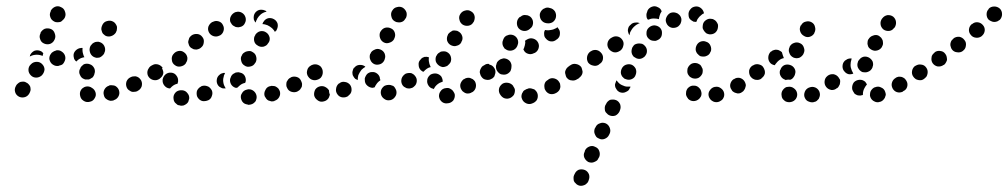

<svg xmlns="http://www.w3.org/2000/svg" viewBox="-20 -310 3261 621"><path d="M271 19Q281 17 286 8Q292 -1 289 -11Q286 -21 277 -26Q277 -26 277 -26Q273 -29 268 -30Q263 -31 258 -30Q253 -29 249 -26Q245 -24 242 -19Q237 -11 239 -1Q241 10 249 15Q251 16 252 17Q261 22 271 19ZM363 2Q368 -7 365 -17Q364 -21 361 -25Q358 -29 353 -32Q349 -34 344 -34Q339 -35 334 -34L333 -33Q323 -30 318 -21Q313 -12 316 -2Q317 3 320 7Q323 10 328 13Q332 15 337 16Q342 16 347 15L348 14Q358 11 363 2ZM79 -19Q79 -24 78 -29Q76 -34 73 -37Q70 -41 65 -43Q61 -46 56 -46Q51 -46 46 -45Q41 -43 38 -40Q34 -37 32 -33L31 -31Q26 -22 29 -12Q32 -2 42 3Q51 7 61 4Q70 1 75 -8L76 -10Q78 -14 79 -19ZM438 -30Q441 -40 437 -49Q435 -53 431 -57Q428 -60 423 -62Q418 -64 413 -63Q408 -63 404 -61L402 -60Q393 -56 389 -46Q386 -36 390 -27Q392 -22 396 -19Q400 -16 404 -14Q409 -12 414 -13Q419 -13 424 -15L425 -16Q434 -20 438 -30ZM504 -63Q507 -67 508 -72Q509 -77 507 -82Q506 -86 504 -90Q498 -99 488 -101Q477 -103 469 -97L467 -96Q463 -93 461 -89Q458 -85 457 -80Q456 -75 457 -70Q458 -65 461 -61Q467 -53 477 -51Q487 -49 496 -55L497 -56Q501 -59 504 -63ZM239 -67Q234 -76 238 -86L239 -87Q240 -92 244 -96Q247 -99 251 -102Q256 -104 261 -104Q266 -104 271 -102Q280 -99 285 -89Q289 -80 285 -70V-69Q283 -64 280 -60Q276 -57 272 -55Q271 -54 270 -54Q268 -53 267 -53Q262 -53 257 -53Q256 -53 255 -53Q254 -53 253 -54Q243 -57 239 -67ZM124 -85Q124 -95 116 -103Q109 -110 99 -110Q88 -110 81 -103L80 -102Q72 -95 72 -84Q72 -74 80 -66Q87 -59 97 -59Q107 -59 115 -66L116 -67Q123 -75 124 -85ZM181 -101Q185 -104 187 -108Q190 -113 191 -118Q192 -122 191 -127Q189 -137 180 -143Q172 -149 161 -147L160 -146Q155 -145 151 -142Q147 -140 144 -135Q141 -131 140 -126Q139 -121 140 -117Q143 -106 151 -101Q160 -95 170 -97L172 -98Q177 -99 181 -101ZM221 -142Q227 -151 237 -154H238Q241 -155 243 -155Q245 -155 247 -155Q247 -154 247 -154Q246 -144 249 -135Q250 -130 253 -125Q247 -124 242 -122Q233 -118 227 -111Q224 -113 222 -116Q219 -120 219 -123Q216 -134 221 -142ZM271 -141Q274 -131 283 -126Q287 -124 292 -123Q297 -123 302 -124Q307 -126 310 -129Q314 -132 317 -137V-138Q322 -147 319 -157Q316 -167 307 -172Q303 -174 298 -175Q293 -175 288 -174Q283 -172 279 -169Q276 -166 273 -162L272 -160Q268 -151 271 -141ZM99 -133Q89 -133 80 -129Q78 -128 76 -127Q76 -128 77 -129Q77 -130 77 -131L78 -133Q83 -142 92 -146Q102 -149 111 -145Q114 -144 116 -142Q118 -140 120 -138Q119 -134 118 -130Q118 -129 118 -129Q118 -129 118 -129Q109 -133 99 -133ZM110 -183Q113 -173 123 -169Q132 -165 142 -168Q152 -172 156 -181L157 -183Q161 -192 157 -202Q154 -212 145 -216Q135 -220 125 -217Q116 -213 111 -204V-202Q106 -193 110 -183ZM308 -220Q307 -215 309 -210Q310 -205 313 -201Q316 -198 320 -195Q329 -190 339 -193Q349 -196 355 -205V-206Q358 -210 358 -215Q359 -220 358 -225Q356 -230 353 -234Q350 -238 346 -240Q337 -245 327 -242Q317 -240 312 -231L311 -229Q309 -225 308 -220ZM143 -254Q146 -245 156 -240Q160 -238 165 -238Q170 -238 175 -239Q180 -241 183 -245Q187 -248 189 -252L190 -254Q194 -263 190 -273Q187 -283 177 -287Q168 -292 158 -288Q149 -284 144 -275V-273Q139 -264 143 -254Z M574 31Q579 29 583 26Q587 23 589 19Q591 14 592 9Q593 -1 586 -9Q580 -17 570 -18H569Q558 -19 550 -13Q542 -6 541 4Q541 9 542 14Q543 18 546 22Q550 26 554 29Q558 31 563 31L564 32Q569 32 574 31ZM791 28Q796 27 800 24Q804 21 807 17Q809 12 810 7Q811 -3 805 -11Q799 -19 789 -21H788Q783 -22 778 -20Q773 -19 769 -16Q765 -13 763 -9Q760 -5 759 0Q758 10 764 19Q770 27 781 28L782 29Q787 29 791 28ZM883 4Q888 -5 885 -15Q883 -20 880 -24Q877 -27 872 -30Q868 -32 863 -32Q858 -33 853 -31H852Q842 -28 838 -18Q833 -9 836 1Q838 5 841 9Q844 13 848 15Q853 17 858 18Q863 18 867 17L868 16Q878 13 883 4ZM665 1Q669 -9 665 -18Q662 -23 659 -26Q655 -30 651 -31Q646 -33 641 -33Q636 -33 631 -31L630 -30Q626 -28 623 -25Q619 -21 617 -16Q616 -12 616 -7Q616 -2 618 3Q620 7 624 11Q627 14 632 16Q637 18 642 17Q647 17 651 15H652Q662 11 665 1ZM951 -21Q954 -25 956 -29Q957 -34 957 -39Q956 -44 954 -48Q950 -58 940 -61Q930 -64 921 -60L920 -59Q915 -57 912 -53Q909 -49 907 -45Q906 -40 906 -35Q906 -30 909 -25Q913 -16 923 -13Q933 -10 942 -14L943 -15Q948 -17 951 -21ZM708 -74Q703 -75 699 -73Q694 -72 691 -69L690 -68Q682 -62 681 -51Q680 -41 686 -33Q689 -29 694 -27Q698 -24 703 -24Q705 -24 706 -24Q708 -24 710 -24Q709 -26 708 -28Q703 -36 702 -46Q701 -55 704 -64V-65Q706 -70 708 -74ZM511 -34Q505 -42 506 -52V-53Q508 -63 516 -70Q524 -76 534 -75Q545 -74 551 -65Q557 -57 556 -47V-46Q556 -44 555 -43Q555 -41 554 -39Q554 -39 553 -39Q544 -37 536 -30Q533 -27 530 -24Q529 -24 529 -24Q528 -24 528 -24Q518 -25 511 -34ZM727 -38Q722 -48 725 -57L726 -59Q727 -63 730 -67Q733 -71 738 -73Q742 -76 747 -76Q752 -77 757 -75Q767 -73 772 -64Q777 -54 774 -44L773 -43Q773 -43 773 -43Q773 -43 773 -42Q763 -40 756 -34Q751 -30 747 -26Q746 -26 744 -26Q743 -26 742 -26Q732 -29 727 -38ZM1019 -63Q1022 -67 1023 -72Q1024 -77 1023 -82Q1022 -87 1019 -91Q1013 -99 1003 -101Q992 -103 984 -97L983 -96Q979 -94 976 -89Q974 -85 973 -80Q972 -75 973 -71Q974 -66 977 -62Q983 -53 993 -51Q1003 -49 1012 -55V-56Q1017 -59 1019 -63ZM490 -73Q494 -82 502 -88Q504 -89 506 -91Q506 -91 506 -91Q506 -92 505 -92Q499 -100 489 -102Q479 -104 471 -98H470Q461 -92 459 -81Q458 -71 463 -63Q467 -58 472 -55Q478 -52 484 -52Q484 -53 484 -55V-56Q485 -65 490 -73ZM760 -114Q762 -103 771 -98Q779 -92 790 -95Q800 -97 805 -106L806 -107Q811 -115 809 -125Q807 -136 798 -141Q794 -144 789 -145Q784 -145 779 -144Q774 -143 770 -140Q766 -138 763 -133V-132Q757 -124 760 -114ZM536 -115Q537 -105 546 -99Q554 -93 564 -95Q575 -97 581 -105V-106Q587 -114 586 -124Q584 -135 575 -141Q567 -147 557 -145Q547 -143 541 -135L540 -134Q534 -126 536 -115ZM592 -187Q590 -182 589 -177Q588 -173 590 -168Q591 -163 594 -159Q597 -155 602 -153Q606 -150 611 -150Q616 -149 621 -151Q625 -152 629 -155L630 -156Q638 -162 639 -172Q641 -183 634 -191Q628 -199 618 -200Q607 -201 599 -195L598 -194Q594 -191 592 -187ZM802 -178Q804 -168 813 -163Q817 -160 822 -159Q827 -158 832 -159Q836 -160 841 -163Q845 -166 847 -170L848 -171Q854 -179 852 -189Q849 -200 841 -205Q837 -208 832 -209Q827 -210 822 -209Q817 -208 813 -205Q809 -202 806 -198V-197Q800 -189 802 -178ZM654 -224Q651 -214 656 -205Q661 -196 671 -193Q681 -190 690 -195H691Q700 -200 703 -210Q706 -220 701 -229Q697 -238 687 -241Q677 -244 668 -239H667Q658 -234 654 -224ZM831 -238 832 -239Q837 -248 847 -251Q857 -253 866 -248Q875 -243 878 -233Q880 -223 875 -214V-213Q874 -211 872 -210Q871 -208 869 -207Q868 -209 866 -212Q861 -219 853 -224Q846 -229 837 -231Q833 -232 829 -232Q829 -234 830 -235Q831 -237 831 -238ZM727 -258Q722 -249 725 -239Q727 -235 730 -231Q733 -227 738 -225Q742 -222 747 -222Q752 -221 757 -223H758Q768 -226 772 -235Q777 -244 774 -254Q771 -264 762 -269Q753 -274 743 -271H742Q732 -267 727 -258ZM812 -275Q820 -280 830 -278H831Q834 -277 837 -276Q840 -275 842 -273Q842 -273 841 -272Q832 -270 824 -264Q817 -258 812 -250V-249Q808 -243 807 -237Q803 -241 801 -247Q800 -253 801 -259Q803 -269 812 -275Z M1446 15Q1452 6 1451 -4Q1450 -9 1447 -13Q1445 -17 1441 -20Q1437 -23 1432 -25Q1427 -26 1422 -25Q1411 -24 1405 -15Q1399 -7 1400 3Q1401 8 1403 12Q1406 17 1410 20Q1414 23 1419 24Q1423 25 1428 24H1429Q1439 23 1446 15ZM1027 18Q1017 21 1008 15Q1008 15 1007 14Q998 8 996 -2Q995 -12 1000 -21Q1006 -29 1016 -31Q1026 -33 1035 -27Q1035 -27 1035 -27Q1038 -25 1040 -23Q1042 -20 1044 -18Q1044 -12 1046 -6Q1046 -5 1047 -4Q1046 -1 1045 2Q1044 5 1043 7Q1037 16 1027 18ZM1258 3Q1264 -5 1262 -16Q1261 -20 1258 -25Q1256 -29 1252 -32Q1247 -34 1243 -35Q1238 -36 1233 -35H1232Q1227 -34 1223 -32Q1219 -29 1216 -25Q1213 -21 1212 -16Q1211 -11 1212 -6Q1214 4 1223 10Q1231 16 1241 14H1242Q1252 12 1258 3ZM1117 -17Q1118 -28 1112 -36Q1105 -44 1095 -45Q1085 -47 1077 -40H1076Q1068 -33 1067 -23Q1065 -13 1072 -4Q1078 4 1088 5Q1099 6 1107 0V-1Q1116 -7 1117 -17ZM1519 -28Q1521 -38 1516 -47Q1513 -51 1509 -54Q1505 -56 1500 -58Q1495 -59 1490 -58Q1485 -57 1481 -54H1480Q1472 -48 1469 -38Q1467 -28 1473 -19Q1475 -15 1480 -12Q1484 -9 1488 -8Q1493 -7 1498 -8Q1503 -9 1507 -12H1508Q1517 -18 1519 -28ZM1366 -33Q1360 -42 1362 -52V-53Q1363 -58 1366 -62Q1369 -66 1373 -69Q1377 -71 1382 -72Q1387 -73 1392 -72Q1401 -70 1407 -63Q1412 -55 1412 -46Q1406 -44 1402 -42Q1393 -37 1387 -29Q1385 -26 1383 -22Q1383 -22 1382 -22Q1382 -23 1381 -23Q1371 -25 1366 -33ZM1328 -47Q1329 -57 1322 -65Q1319 -69 1315 -71Q1311 -74 1306 -74Q1301 -74 1296 -73Q1291 -72 1287 -68Q1279 -61 1278 -51Q1277 -41 1283 -33Q1286 -29 1291 -27Q1295 -24 1300 -24Q1305 -23 1310 -25Q1315 -26 1318 -29L1319 -30Q1327 -36 1328 -47ZM1168 -33Q1160 -40 1160 -50V-51Q1159 -56 1161 -60Q1163 -65 1166 -69Q1169 -73 1174 -75Q1178 -77 1183 -77Q1193 -78 1201 -71Q1209 -64 1209 -54L1210 -53Q1210 -52 1210 -51Q1210 -50 1210 -50Q1202 -45 1197 -37Q1194 -33 1192 -28Q1191 -27 1189 -27Q1188 -27 1186 -26Q1176 -26 1168 -33ZM1123 -63Q1120 -67 1120 -72Q1119 -77 1121 -82Q1122 -87 1125 -91H1126Q1132 -99 1142 -100Q1153 -101 1161 -95Q1161 -95 1161 -94Q1162 -94 1162 -94Q1155 -90 1149 -84Q1143 -76 1139 -67Q1137 -59 1137 -51Q1135 -52 1133 -53Q1131 -54 1129 -55Q1125 -59 1123 -63ZM976 -67Q978 -62 981 -59Q985 -55 989 -53Q994 -51 999 -51Q1009 -51 1017 -58Q1024 -66 1024 -76V-77Q1024 -87 1017 -95Q1009 -102 999 -102Q994 -102 990 -100Q985 -98 981 -95Q978 -91 976 -87Q974 -82 974 -77V-76Q974 -71 976 -67ZM1579 -63Q1581 -68 1582 -73Q1583 -77 1582 -82Q1581 -87 1578 -91Q1572 -100 1562 -101Q1552 -103 1543 -97H1542Q1538 -94 1536 -90Q1533 -85 1532 -80Q1531 -76 1533 -71Q1534 -66 1537 -62Q1543 -53 1553 -52Q1563 -50 1571 -56H1572Q1576 -59 1579 -63ZM1334 -101Q1333 -111 1341 -118V-119Q1346 -124 1353 -126Q1360 -127 1367 -125Q1367 -124 1367 -122Q1366 -113 1369 -103Q1371 -98 1373 -93Q1367 -92 1361 -88Q1354 -83 1350 -78Q1347 -78 1345 -80Q1343 -81 1341 -83Q1334 -90 1334 -101ZM1390 -110Q1394 -101 1403 -96Q1407 -94 1412 -93Q1417 -93 1422 -95Q1427 -96 1430 -100Q1434 -103 1436 -107L1437 -108Q1441 -117 1438 -127Q1435 -137 1425 -142Q1421 -144 1416 -144Q1411 -144 1406 -143Q1402 -141 1398 -138Q1394 -135 1392 -130L1391 -129Q1387 -120 1390 -110ZM1178 -116Q1182 -106 1192 -102Q1201 -99 1211 -103Q1220 -107 1224 -117V-118Q1228 -127 1224 -137Q1220 -146 1210 -150Q1200 -154 1191 -149Q1181 -145 1178 -136L1177 -135Q1174 -125 1178 -116ZM1426 -179Q1429 -169 1438 -164Q1442 -162 1447 -161Q1452 -160 1457 -162Q1462 -163 1466 -166Q1470 -169 1472 -173V-174Q1478 -183 1475 -193Q1472 -203 1463 -208Q1459 -211 1454 -211Q1449 -212 1444 -211Q1440 -209 1436 -206Q1432 -203 1429 -199V-198Q1424 -189 1426 -179ZM1209 -188Q1212 -178 1221 -173Q1230 -168 1240 -172Q1250 -175 1255 -184V-185Q1260 -194 1257 -204Q1254 -214 1245 -218Q1235 -223 1225 -220Q1216 -217 1211 -208L1210 -207Q1206 -198 1209 -188ZM1466 -246Q1468 -236 1477 -230Q1486 -225 1496 -227Q1506 -229 1511 -238L1512 -239Q1514 -243 1515 -248Q1516 -253 1515 -258Q1514 -263 1511 -267Q1508 -271 1504 -273Q1495 -279 1485 -276Q1475 -274 1469 -265Q1463 -256 1466 -246ZM1246 -256Q1248 -246 1257 -241Q1262 -238 1266 -238Q1271 -237 1276 -238Q1281 -239 1285 -242Q1289 -245 1291 -250H1292Q1297 -259 1295 -269Q1292 -279 1283 -285Q1274 -290 1264 -287Q1254 -285 1249 -276L1248 -275Q1243 -266 1246 -256Z M1716 14Q1721 5 1719 -5Q1718 -10 1715 -14Q1712 -18 1708 -21Q1703 -23 1698 -24Q1694 -25 1689 -24Q1688 -24 1687 -23Q1682 -22 1678 -19Q1673 -17 1671 -12Q1668 -8 1667 -3Q1666 2 1667 6Q1670 17 1678 22Q1687 28 1697 26Q1699 25 1700 25Q1710 22 1716 14ZM1617 9Q1627 10 1635 4Q1639 1 1642 -3Q1644 -7 1645 -12Q1646 -17 1645 -22Q1643 -27 1640 -31Q1640 -31 1640 -32Q1634 -40 1624 -42Q1613 -44 1605 -39Q1601 -36 1598 -32Q1595 -28 1594 -23Q1593 -18 1594 -13Q1595 -8 1598 -4Q1599 -2 1600 -1Q1607 8 1617 9ZM1788 -17Q1791 -21 1792 -26Q1793 -30 1792 -35Q1792 -40 1789 -44Q1784 -53 1774 -56Q1764 -59 1755 -54L1753 -52Q1749 -50 1745 -46Q1742 -42 1741 -37Q1740 -32 1741 -27Q1741 -22 1744 -18Q1749 -9 1759 -6Q1769 -4 1778 -9L1780 -10Q1785 -13 1788 -17ZM1860 -71Q1862 -81 1856 -90Q1853 -94 1849 -97Q1844 -99 1840 -100Q1835 -101 1830 -100Q1825 -99 1821 -96L1819 -95Q1815 -92 1812 -88Q1809 -83 1808 -79Q1807 -74 1809 -69Q1810 -64 1812 -60Q1815 -56 1819 -53Q1824 -50 1829 -50Q1833 -49 1838 -50Q1843 -51 1847 -54L1849 -55Q1858 -61 1860 -71ZM1563 -103Q1558 -104 1554 -103Q1550 -102 1546 -99L1544 -98Q1540 -95 1537 -90Q1534 -86 1533 -81Q1533 -77 1534 -72Q1535 -67 1537 -63Q1540 -59 1545 -56Q1549 -53 1554 -52Q1558 -52 1563 -53Q1568 -54 1572 -56L1574 -58Q1575 -58 1575 -59Q1576 -59 1576 -59Q1573 -62 1571 -65Q1565 -73 1563 -83Q1561 -92 1562 -101L1563 -103Q1563 -103 1563 -103ZM1585 -87Q1586 -83 1589 -79Q1592 -75 1596 -72Q1600 -69 1605 -69Q1610 -68 1615 -69Q1620 -70 1624 -73Q1628 -76 1631 -80Q1633 -85 1634 -90V-92Q1636 -102 1630 -111Q1624 -119 1613 -121Q1608 -122 1604 -120Q1599 -119 1595 -116Q1591 -113 1588 -109Q1586 -105 1585 -100L1584 -97Q1584 -92 1585 -87ZM1684 -182 1686 -183Q1695 -188 1705 -185Q1715 -182 1720 -173Q1725 -164 1722 -154Q1719 -144 1710 -139L1707 -138Q1698 -133 1688 -136Q1678 -139 1674 -148Q1673 -149 1673 -149Q1673 -150 1673 -150Q1673 -151 1674 -153L1675 -155Q1678 -163 1679 -172Q1679 -175 1678 -178Q1680 -179 1681 -180Q1682 -181 1684 -182ZM1605 -171Q1605 -166 1607 -161Q1609 -157 1612 -153Q1616 -150 1620 -148Q1630 -144 1640 -148Q1649 -152 1653 -161L1654 -164Q1658 -173 1654 -183Q1650 -192 1641 -196Q1636 -198 1631 -198Q1626 -198 1622 -196Q1617 -195 1613 -191Q1610 -188 1608 -183L1607 -180Q1605 -176 1605 -171ZM1791 -201Q1792 -211 1785 -219Q1785 -220 1784 -221Q1783 -221 1783 -222Q1781 -220 1779 -219Q1770 -214 1761 -213Q1752 -211 1743 -213Q1743 -213 1743 -213Q1739 -207 1740 -199Q1740 -191 1745 -186Q1752 -177 1762 -176Q1772 -175 1780 -182Q1782 -183 1783 -184Q1791 -191 1791 -201ZM1652 -238Q1651 -227 1657 -219Q1664 -211 1674 -210Q1685 -209 1693 -216Q1694 -216 1694 -217Q1703 -223 1704 -234Q1705 -244 1699 -252Q1696 -256 1692 -258Q1687 -261 1682 -261Q1677 -262 1673 -261Q1668 -260 1664 -256Q1663 -256 1661 -255Q1653 -248 1652 -238ZM1746 -285Q1741 -283 1737 -281Q1733 -278 1730 -274Q1727 -269 1726 -265Q1725 -254 1730 -246Q1736 -237 1747 -235Q1747 -235 1748 -235Q1758 -233 1767 -238Q1776 -244 1778 -254Q1780 -264 1775 -273Q1769 -282 1759 -284Q1757 -284 1756 -285Q1751 -286 1746 -285Z M1835 265Q1835 270 1836 275Q1838 280 1842 283Q1845 287 1850 289Q1854 291 1859 291Q1864 291 1869 289Q1873 288 1877 284Q1881 281 1883 276L1884 273Q1888 263 1885 254Q1881 244 1872 240Q1862 236 1852 239Q1843 243 1839 252L1837 256Q1835 260 1835 265ZM1870 200Q1874 209 1883 214Q1888 216 1893 216Q1898 216 1902 214Q1907 212 1911 209Q1914 206 1916 201L1918 198Q1922 188 1918 178Q1915 169 1905 165Q1896 160 1886 164Q1876 168 1872 177L1871 181Q1866 190 1870 200ZM1902 115Q1902 120 1904 124Q1906 129 1909 133Q1912 136 1917 138Q1926 143 1936 139Q1946 135 1950 126L1952 122Q1956 113 1952 103Q1948 93 1939 89Q1929 85 1920 89Q1910 92 1906 102L1904 105Q1902 110 1902 115ZM1936 39Q1936 44 1937 49Q1939 54 1943 57Q1946 61 1951 63Q1960 67 1970 64Q1979 60 1984 50L1985 47Q1989 38 1986 28Q1982 18 1973 14Q1968 12 1963 12Q1958 12 1953 13Q1949 15 1945 19Q1942 22 1940 27L1938 30Q1936 35 1936 39ZM2311 16Q2315 14 2318 10Q2321 5 2322 1Q2323 -4 2322 -9Q2320 -19 2311 -25Q2303 -31 2293 -29H2292Q2282 -27 2276 -18Q2270 -10 2272 0Q2273 5 2276 9Q2279 14 2283 16Q2287 19 2292 20Q2297 21 2302 20Q2307 19 2311 16ZM2223 17Q2233 17 2241 10Q2244 7 2247 2Q2249 -2 2249 -7Q2249 -12 2247 -17Q2246 -21 2242 -25Q2235 -33 2225 -33Q2215 -34 2207 -27Q2203 -24 2201 -19Q2199 -15 2199 -10Q2198 -5 2200 0Q2202 5 2205 8Q2205 9 2205 9Q2213 17 2223 17ZM2387 -19Q2390 -23 2391 -28Q2393 -33 2392 -37Q2391 -42 2388 -47Q2383 -55 2373 -58Q2362 -60 2354 -54H2353Q2345 -49 2342 -38Q2340 -28 2346 -20Q2348 -15 2352 -13Q2356 -10 2361 -9Q2366 -7 2371 -8Q2376 -9 2380 -12Q2385 -15 2387 -19ZM1969 -36Q1969 -31 1971 -26Q1973 -22 1976 -18Q1980 -14 1984 -12Q1989 -10 1994 -10Q1999 -10 2003 -12Q2008 -14 2012 -17Q2015 -20 2017 -25L2019 -28Q2019 -29 2019 -29Q2019 -30 2019 -30Q2016 -30 2013 -30Q2004 -29 1996 -33Q1987 -36 1981 -42Q1977 -46 1974 -50Q1974 -50 1974 -49Q1973 -49 1973 -49L1972 -45Q1970 -41 1969 -36ZM2454 -73Q2455 -83 2449 -91Q2447 -95 2442 -98Q2438 -101 2433 -102Q2428 -102 2423 -101Q2419 -100 2415 -97H2414Q2406 -91 2404 -81Q2402 -71 2408 -62Q2411 -58 2415 -56Q2419 -53 2424 -52Q2429 -51 2434 -52Q2439 -53 2443 -56V-57Q2452 -63 2454 -73ZM2038 -78Q2038 -83 2036 -88Q2034 -92 2030 -96Q2027 -99 2022 -101Q2013 -104 2003 -100Q1994 -96 1990 -86Q1988 -81 1988 -76Q1988 -71 1990 -67Q1992 -62 1996 -59Q1999 -55 2004 -54Q2014 -50 2023 -54Q2033 -58 2036 -68Q2038 -73 2038 -78ZM1860 -65Q1863 -69 1864 -74Q1865 -79 1863 -84Q1862 -89 1860 -93Q1854 -101 1843 -103Q1833 -105 1825 -99L1823 -98Q1819 -95 1816 -91Q1813 -86 1812 -81Q1812 -77 1813 -72Q1814 -67 1816 -63Q1822 -54 1833 -52Q1843 -51 1851 -56L1853 -58Q1857 -61 1860 -65ZM2203 -79Q2203 -74 2205 -70Q2208 -65 2211 -62Q2215 -59 2220 -57Q2230 -54 2239 -58Q2248 -63 2252 -73Q2253 -78 2253 -83Q2253 -88 2250 -92Q2248 -97 2245 -100Q2241 -103 2236 -105Q2226 -108 2217 -104Q2208 -99 2204 -89Q2203 -84 2203 -79ZM1930 -118Q1932 -129 1926 -137Q1923 -141 1919 -144Q1915 -147 1910 -148Q1905 -149 1900 -148Q1895 -147 1891 -144L1889 -143Q1881 -137 1879 -127Q1877 -117 1882 -108Q1888 -100 1898 -98Q1908 -95 1917 -101L1919 -103Q1928 -108 1930 -118ZM2072 -140Q2073 -145 2072 -150Q2071 -155 2068 -159Q2065 -163 2061 -166Q2057 -169 2052 -169Q2047 -170 2042 -169Q2037 -168 2033 -166Q2029 -163 2027 -159L2026 -158Q2024 -154 2023 -149Q2022 -144 2023 -139Q2024 -134 2027 -130Q2029 -126 2034 -124Q2038 -121 2043 -120Q2048 -119 2052 -120Q2057 -121 2061 -124Q2066 -127 2068 -131Q2071 -135 2072 -140ZM2232 -161Q2230 -156 2230 -151Q2230 -146 2232 -142Q2234 -137 2238 -134Q2241 -130 2246 -128Q2251 -127 2256 -127Q2261 -127 2265 -129Q2270 -131 2273 -134Q2277 -138 2278 -143H2279Q2282 -153 2278 -162Q2274 -172 2264 -175Q2255 -179 2245 -175Q2236 -171 2232 -161ZM1996 -162Q1999 -172 1993 -181Q1987 -190 1977 -192Q1967 -194 1958 -188L1956 -187Q1947 -181 1945 -171Q1943 -161 1949 -152Q1955 -144 1965 -141Q1975 -139 1984 -145L1986 -146Q1994 -152 1996 -162ZM2113 -184Q2121 -191 2121 -202Q2122 -212 2115 -220Q2108 -227 2097 -228Q2087 -228 2079 -221Q2071 -214 2071 -204Q2070 -193 2077 -186Q2081 -182 2085 -180Q2090 -178 2095 -178Q2100 -177 2104 -179Q2109 -181 2113 -184ZM2030 -223Q2037 -230 2046 -234Q2048 -234 2049 -235Q2043 -238 2036 -237Q2029 -237 2023 -233L2021 -231Q2017 -228 2014 -224Q2012 -220 2011 -215Q2010 -210 2012 -205Q2013 -200 2016 -196Q2017 -201 2018 -205L2020 -209Q2024 -217 2030 -223ZM2253 -218Q2255 -213 2258 -209Q2261 -205 2265 -202Q2269 -200 2274 -199Q2285 -198 2293 -204Q2301 -211 2302 -221Q2303 -226 2302 -231Q2300 -236 2297 -240Q2294 -244 2290 -246Q2286 -249 2281 -249Q2271 -251 2262 -244Q2254 -238 2253 -228V-227Q2252 -222 2253 -218ZM2177 -228Q2181 -232 2182 -236Q2184 -241 2184 -246Q2184 -251 2182 -255Q2180 -260 2176 -263Q2172 -267 2168 -268Q2163 -270 2158 -270Q2153 -270 2148 -268Q2139 -263 2135 -253Q2131 -244 2136 -234Q2140 -225 2150 -221Q2159 -218 2169 -222Q2174 -224 2177 -228ZM2209 -252Q2207 -257 2207 -262Q2206 -272 2213 -280Q2219 -288 2230 -289Q2240 -290 2248 -283Q2255 -277 2257 -267Q2252 -265 2249 -262Q2241 -256 2236 -248Q2234 -243 2232 -239Q2228 -239 2223 -240Q2219 -242 2215 -245Q2211 -248 2209 -252ZM2079 -247Q2077 -247 2076 -246Q2071 -251 2071 -258Q2070 -265 2073 -271L2074 -275Q2078 -284 2088 -288Q2098 -292 2107 -287Q2112 -285 2115 -282Q2119 -278 2120 -273Q2116 -268 2114 -261Q2112 -255 2111 -248Q2105 -250 2098 -250Q2088 -251 2079 -247Z M2625 13Q2629 10 2630 5Q2632 1 2632 -4Q2632 -9 2630 -14Q2626 -23 2617 -27Q2607 -31 2598 -27H2597Q2592 -25 2588 -21Q2585 -18 2583 -13Q2581 -8 2581 -3Q2581 2 2583 6Q2587 16 2597 19Q2607 23 2616 19H2617Q2622 17 2625 13ZM2538 20Q2548 18 2554 10Q2560 1 2558 -9Q2556 -19 2547 -25Q2547 -25 2547 -25Q2543 -28 2538 -29Q2533 -30 2528 -29Q2523 -29 2519 -26Q2515 -23 2512 -19Q2509 -15 2508 -10Q2507 -5 2508 -1Q2508 4 2511 9Q2514 13 2518 16Q2518 16 2519 17Q2528 22 2538 20ZM2836 14Q2840 10 2842 6Q2844 1 2845 -3Q2845 -8 2843 -13Q2840 -23 2830 -27Q2821 -32 2811 -28H2810Q2805 -26 2802 -23Q2798 -19 2796 -15Q2794 -10 2794 -6Q2793 -1 2795 4Q2799 14 2808 18Q2817 23 2827 19H2828Q2833 17 2836 14ZM2753 -2Q2748 -4 2744 -7Q2741 -11 2739 -15Q2736 -20 2736 -25V-26Q2736 -36 2742 -44Q2749 -51 2760 -52Q2765 -52 2769 -51Q2774 -49 2778 -46Q2780 -44 2781 -42Q2783 -39 2784 -37Q2779 -31 2776 -25Q2771 -16 2771 -6Q2771 -4 2771 -3Q2769 -2 2767 -2Q2765 -1 2762 -1Q2757 -1 2753 -2ZM2914 -29Q2917 -39 2912 -48Q2909 -53 2906 -56Q2902 -59 2897 -61Q2892 -62 2887 -62Q2882 -61 2878 -59L2877 -58Q2868 -53 2865 -43Q2862 -34 2867 -24Q2872 -15 2881 -12Q2891 -9 2901 -14V-15Q2911 -19 2914 -29ZM2694 -33Q2697 -37 2697 -42Q2698 -47 2697 -52Q2695 -56 2692 -60Q2686 -68 2676 -70Q2665 -71 2657 -65L2656 -64Q2648 -58 2647 -47Q2646 -37 2652 -29Q2658 -21 2669 -19Q2679 -18 2687 -25H2688Q2692 -28 2694 -33ZM2505 -64Q2500 -73 2503 -83L2504 -84Q2507 -94 2516 -99Q2525 -103 2535 -100Q2545 -97 2550 -88Q2555 -79 2551 -69V-68Q2549 -63 2545 -58Q2542 -54 2536 -52Q2530 -53 2524 -52Q2523 -51 2522 -51Q2521 -51 2521 -51Q2520 -52 2520 -52Q2510 -55 2505 -64ZM2977 -63Q2979 -67 2980 -72Q2981 -77 2980 -82Q2979 -87 2976 -91Q2970 -100 2960 -101Q2950 -103 2941 -97H2940Q2932 -91 2930 -81Q2928 -70 2934 -62Q2940 -53 2950 -52Q2961 -50 2969 -56H2970Q2974 -59 2977 -63ZM2453 -73Q2455 -83 2449 -92Q2447 -96 2442 -99Q2438 -101 2433 -102Q2429 -103 2424 -102Q2419 -101 2415 -98H2414Q2405 -92 2403 -82Q2402 -71 2407 -63Q2410 -59 2414 -56Q2419 -53 2423 -52Q2428 -52 2433 -53Q2438 -54 2442 -56L2443 -57Q2452 -63 2453 -73ZM2735 -120Q2734 -120 2733 -121Q2732 -121 2731 -121Q2726 -121 2721 -119Q2717 -117 2713 -114L2712 -113Q2705 -106 2705 -95Q2705 -85 2712 -78Q2717 -72 2725 -70Q2733 -69 2740 -72Q2737 -77 2735 -82Q2731 -91 2731 -100Q2731 -109 2734 -118V-119Q2735 -120 2735 -120ZM2755 -91Q2760 -81 2769 -77Q2774 -76 2779 -76Q2784 -76 2788 -78Q2793 -80 2796 -83Q2800 -87 2802 -92V-93Q2806 -102 2802 -112Q2797 -121 2788 -125Q2783 -127 2778 -127Q2773 -127 2769 -125Q2764 -123 2761 -119Q2757 -115 2755 -111V-110Q2751 -100 2755 -91ZM2465 -126Q2466 -136 2473 -143H2474Q2478 -147 2483 -148Q2488 -150 2493 -149Q2497 -149 2502 -146Q2506 -144 2509 -141Q2510 -136 2512 -131Q2513 -127 2515 -123Q2515 -123 2515 -123Q2515 -123 2515 -122Q2510 -121 2506 -119Q2497 -114 2491 -106Q2488 -103 2486 -99Q2481 -100 2477 -102Q2473 -104 2470 -108Q2464 -116 2465 -126ZM2533 -139Q2536 -129 2546 -124Q2555 -120 2565 -123Q2574 -127 2579 -136V-137Q2584 -146 2580 -156Q2577 -166 2568 -170Q2558 -175 2548 -171Q2539 -168 2534 -159V-158Q2529 -148 2533 -139ZM2786 -173Q2785 -168 2787 -163Q2788 -158 2791 -155Q2795 -151 2799 -149Q2808 -144 2818 -147Q2828 -150 2833 -159V-160Q2836 -164 2836 -169Q2836 -174 2835 -179Q2833 -184 2830 -188Q2827 -191 2823 -194Q2814 -199 2804 -195Q2794 -192 2789 -183L2788 -182Q2786 -178 2786 -173ZM2568 -209Q2571 -199 2580 -194Q2589 -188 2599 -191Q2609 -194 2614 -203V-204Q2619 -213 2616 -223Q2614 -233 2605 -238Q2596 -243 2586 -240Q2576 -238 2571 -228H2570Q2565 -218 2568 -209ZM2828 -232Q2829 -222 2837 -215Q2845 -209 2856 -210Q2866 -211 2872 -220H2873Q2879 -229 2878 -239Q2877 -249 2869 -256Q2861 -262 2850 -261Q2840 -259 2834 -251L2833 -250Q2827 -242 2828 -232Z M2977 -63Q2979 -67 2980 -72Q2981 -77 2980 -82Q2979 -87 2976 -91Q2973 -95 2969 -97Q2965 -100 2960 -101Q2955 -102 2950 -100Q2945 -99 2941 -96Q2936 -93 2934 -89Q2931 -85 2930 -80Q2930 -75 2931 -70Q2932 -65 2935 -61Q2938 -57 2942 -54Q2946 -52 2951 -51Q2956 -50 2961 -51Q2965 -52 2969 -55L2970 -56Q2974 -59 2977 -63ZM3039 -107Q3042 -112 3043 -116Q3043 -121 3042 -126Q3041 -131 3038 -135Q3032 -144 3022 -145Q3012 -147 3003 -141V-140Q2999 -137 2996 -133Q2993 -129 2993 -124Q2992 -119 2993 -114Q2994 -109 2997 -105Q3003 -97 3013 -95Q3024 -94 3032 -100H3033Q3037 -103 3039 -107ZM3104 -162Q3106 -173 3099 -181Q3093 -189 3083 -191Q3073 -192 3064 -186V-185Q3060 -182 3057 -178Q3055 -174 3054 -169Q3053 -164 3055 -159Q3056 -154 3059 -150Q3065 -142 3075 -141Q3086 -139 3094 -145L3095 -146Q3103 -152 3104 -162ZM3165 -211Q3166 -221 3159 -229Q3152 -237 3142 -238Q3132 -239 3124 -232H3123Q3115 -225 3114 -215Q3113 -205 3120 -197Q3126 -189 3137 -188Q3147 -187 3155 -193L3156 -194Q3164 -201 3165 -211ZM3221 -264Q3221 -275 3214 -282Q3206 -289 3196 -289Q3185 -289 3178 -282V-281Q3171 -274 3171 -264Q3171 -253 3178 -246Q3182 -243 3187 -241Q3191 -239 3196 -239Q3201 -239 3206 -241Q3210 -243 3214 -246Q3221 -254 3221 -264Z"/></svg>

Font: FRB American Cursive Dotted Black
Style: Bold Italic
Weight: 900
Italic angle: -25°
Version: Version 2.0;Modular Font Editor K font №1